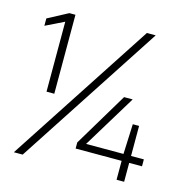

<svg xmlns="http://www.w3.org/2000/svg" viewBox="-102 -786 860 883"><g transform="rotate(15 327.5 -344.0)"><path d="M114 -308V-641L26 -598V-633L122 -684H151V-308ZM41 0 490 -688H532L83 0ZM530 0V-90H311V-119L465 -376H506L352 -123H530L536 -266H566V-123H627V-90H566V0Z"/></g></svg>

Font: Saira Thin Thin
Style: Regular
Weight: 250
Version: Version 1.101